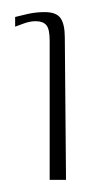

<svg xmlns="http://www.w3.org/2000/svg" viewBox="-20 -556 171 317"><path d="M62 -259V-489Q62 -508 56.5 -514.5Q51 -521 39 -521Q30 -521 20 -517.5Q10 -514 5 -512V-528Q13 -530 26 -533Q39 -536 54 -536Q73 -536 80 -526Q87 -516 87 -494L89 -259Z"/></svg>

Font: Genos ExtraLight
Style: Regular
Weight: 250
Designer: Robert E. Leuschke
Foundry: Robert E. Leuschke
Version: Version 1.010